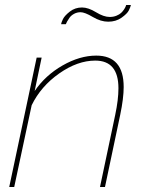

<svg xmlns="http://www.w3.org/2000/svg" viewBox="-20 -750 580 770"><path d="M303 -701Q289 -701 277 -694.5Q265 -688 258.5 -678.5Q252 -669 249 -663.5Q246 -658 244 -653H225Q226 -660 232.5 -673.5Q239 -687 260 -703.5Q281 -720 309 -720Q334 -720 365 -701Q396 -682 420 -682Q435 -682 447 -687Q459 -692 465.5 -698Q472 -704 477 -711.5Q482 -719 483.5 -723Q485 -727 486 -730H505Q503 -721 496.5 -708Q490 -695 467.5 -679Q445 -663 414 -663Q384 -663 352 -682Q320 -701 303 -701ZM127 -519H147L119 -385Q162 -448 231 -487.5Q300 -527 366 -527Q476 -527 476 -401Q476 -356 462 -289L401 0H381L442 -289Q455 -350 455 -396Q455 -507 362 -507Q291 -507 217.5 -455.5Q144 -404 107 -328L37 0H17Z"/></svg>

Font: Raleway-v4020 Thin
Style: Italic
Weight: 250
Italic angle: -12°
Designer: Matt McInerney, Pablo Impallari, Rodrigo Fuenzalida
Foundry: Matt McInerney, Pablo Impallari, Rodrigo Fuenzalida
Version: Version 4.020;PS 004.020;hotconv 1.0.88;makeotf.lib2.5.64775